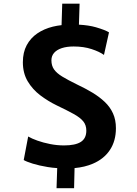

<svg xmlns="http://www.w3.org/2000/svg" viewBox="-20 -880 722 1012"><path d="M278 112 281.5 6Q256 4.5 232 0.5Q186 -7 152.5 -17.5Q119 -28 105 -36.5L128.5 -160.5Q147 -149.5 177.2 -138.8Q207.5 -128 244 -120.8Q280.5 -113.5 317.5 -113.5Q377 -113.5 406 -132Q435 -150.5 435 -191.5Q435 -220.5 419 -240.2Q403 -260 368.8 -279Q334.5 -298 280 -324Q233.5 -346.5 192.5 -377.5Q151.5 -408.5 126 -451.5Q100.5 -494.5 100.5 -552Q100.5 -604 120.8 -641.8Q141 -679.5 176.5 -703.8Q212 -728 258.5 -739.5Q281 -745 304.5 -747.5L308 -860.5H399.5L396 -750Q448.5 -747 485 -736.5Q534.5 -722 554.5 -709.5L528 -590.5Q504.5 -607.5 463 -621.2Q421.5 -635 368 -635Q332.5 -635 306.2 -626.5Q280 -618 265.5 -601.8Q251 -585.5 251 -562Q251 -534 264.8 -514.2Q278.5 -494.5 308.5 -476.2Q338.5 -458 386.5 -434.5Q430 -414 467 -391.8Q504 -369.5 532 -343Q560 -316.5 575.5 -282.5Q591 -248.5 591 -204.5Q591 -137.5 559.5 -89.8Q528 -42 469 -17Q427 1 373 6L370.5 112Z"/></svg>

Font: Koeln Type Sans
Style: Bold
Weight: 700
Designer: Eben Sorkin
Foundry: Eben Sorkin
Version: Version 2.001